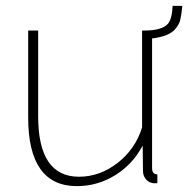

<svg xmlns="http://www.w3.org/2000/svg" viewBox="-20 -624 641 654"><path d="M568 -604H601Q598 -572 594 -556Q590 -540 576 -524Q555 -500 498 -493V-52Q498 -30 516 -30V0Q503 1 497 -1Q484 -4 475.5 -15.5Q467 -27 467 -42L466 -128Q432 -64 372 -27Q312 10 242 10Q76 10 76 -224V-520H110V-228Q110 -22 249 -22Q320 -22 380.5 -69Q441 -116 464 -190V-520H471Q532 -520 552 -543Q566 -560 568 -604Z"/></svg>

Font: Raleway-v4020 ExtraLight
Style: Regular
Weight: 275
Designer: Matt McInerney, Pablo Impallari, Rodrigo Fuenzalida
Foundry: Matt McInerney, Pablo Impallari, Rodrigo Fuenzalida
Version: Version 4.020;PS 004.020;hotconv 1.0.88;makeotf.lib2.5.64775